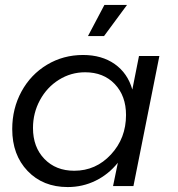

<svg xmlns="http://www.w3.org/2000/svg" viewBox="-20 -753 722 777"><path d="M254 4Q154 4 91.8 -61Q29.5 -126 29.5 -230.5Q29.5 -314 67 -382.8Q104.5 -451.5 170.2 -491Q236 -530.5 316 -530.5Q392 -530.5 444.2 -493.8Q496.5 -457 515.5 -390.5L542.5 -526.5H625L520 0H437.5L457 -94.5Q419.5 -47.5 367 -21.8Q314.5 4 254 4ZM401 -607H336L402.5 -733H494ZM280.5 -62Q368 -62 429 -127.8Q490 -193.5 490 -287.5Q490 -365 444.5 -412.8Q399 -460.5 324.5 -460.5Q267 -460.5 218.5 -430.2Q170 -400 141.8 -348Q113.5 -296 113.5 -235Q113.5 -157.5 159.8 -109.8Q206 -62 280.5 -62Z"/></svg>

Font: Argentum Sans Light
Style: Italic
Weight: 300
Italic angle: -11.3°
Designer: Julieta Ulanovsky (font), Owen Earl (portions from Jones font), Cristiano Sobral (main changes and remaster)
Foundry: Julieta Ulanovsky (font), Owen Earl (portions from Jones font), Cristiano Sobral (main changes and remaster)
Version: Version 3.127